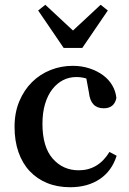

<svg xmlns="http://www.w3.org/2000/svg" viewBox="-20 -770 539 805"><path d="M469 -117Q449 -53 398 -19Q347 15 274 15Q221 15 178 -2.5Q135 -20 104.5 -52.5Q74 -85 57.5 -132Q41 -179 41 -238Q41 -298 61 -345.5Q81 -393 114.5 -426Q148 -459 192 -476.5Q236 -494 285 -494Q322 -494 354.5 -483.5Q387 -473 411.5 -455Q436 -437 450.5 -412.5Q465 -388 468 -359Q459 -316 415 -316Q360 -316 353 -381L342 -441Q321 -447 300 -447Q270 -447 244.5 -434Q219 -421 199.5 -396Q180 -371 169 -334.5Q158 -298 158 -251Q158 -154 201 -105Q244 -56 310 -56Q392 -56 439 -133ZM432 -726 325 -569H247L140 -726L170 -750L286 -642L402 -750Z"/></svg>

Font: Source Serif Pro Semibold
Style: Regular
Weight: 600
Designer: Frank Grießhammer
Foundry: Adobe Systems Incorporated
Version: Version 1.014;PS Version 1.0;hotconv 1.0.73;makeotf.lib2.5.5